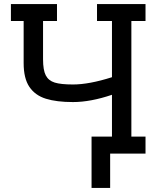

<svg xmlns="http://www.w3.org/2000/svg" viewBox="-20 -760 810 950"><path d="M630 -656V-84H700V0H525V170H433V-84H534V-291Q428 -255 341 -255Q260 -255 207 -271.5Q154 -288 125.5 -330Q97 -372 97 -448V-656H34V-740H262V-656H193V-467Q193 -413 206.5 -387Q220 -361 250.5 -351.5Q281 -342 341 -342Q421 -342 534 -378V-656H460V-740H700V-656Z"/></svg>

Font: Arvo
Style: Regular
Weight: 400
Designer: Anton Koovit (Cyrillic Expansion: Cyreal)
Foundry: Anton Koovit, Yassin Baggar
Version: Version 3.000